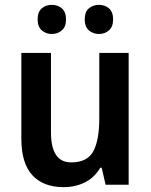

<svg xmlns="http://www.w3.org/2000/svg" viewBox="-20 -761 621 791"><path d="M510 -543V0H415L399 -70H393Q369 -29 329.5 -9.5Q290 10 242 10Q158 10 113 -39.5Q68 -89 68 -188V-543H190V-216Q190 -92 273 -92Q340 -92 364.5 -138Q389 -184 389 -272V-543ZM135 -681Q135 -712 152 -726.5Q169 -741 193 -741Q218 -741 235 -726.5Q252 -712 252 -681Q252 -651 235 -636Q218 -621 193 -621Q169 -621 152 -636Q135 -651 135 -681ZM329 -681Q329 -712 346 -726.5Q363 -741 388 -741Q412 -741 429 -726.5Q446 -712 446 -681Q446 -651 429 -636Q412 -621 388 -621Q363 -621 346 -636Q329 -651 329 -681Z"/></svg>

Font: Noto Sans Khmer SemiCondensed SemiBold
Style: Regular
Weight: 600
Width: 4
Designer: Danh Hong and the Monotype Design Team
Foundry: Monotype Imaging Inc.
Version: Version 2.004; ttfautohint (v1.8.4.7-5d5b)